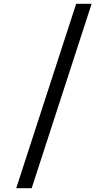

<svg xmlns="http://www.w3.org/2000/svg" viewBox="-20 -843 565 1006"><path d="M65 143 379 -823H460L146 143Z"/></svg>

Font: Iosevka Pride
Style: Regular
Weight: 400
Monospace: yes
Designer: Belleve Invis
Foundry: Belleve Invis
Version: Version 30.3.1; ttfautohint (v1.8.4)